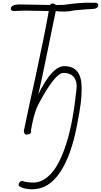

<svg xmlns="http://www.w3.org/2000/svg" viewBox="-20 -991 749 1425"><path d="M129 395Q118 389 118 380Q118 371 125.5 362Q133 353 143 351Q177 364 228 364Q299 364 362 294Q425 224 473.5 70.5Q522 -83 547 -323Q549 -343 549 -351Q549 -397 524 -423.5Q499 -450 451 -450Q398 -450 300 -280Q254 -201 244 -167Q226 -112 220 -77L210 -25L211 -15Q211 8 174 8Q168 8 162.5 0Q157 -8 157 -20L201 -228Q229 -350 239 -400Q312 -736 342 -909Q236 -912 177 -912Q132 -912 81 -909Q60 -912 60 -926Q60 -958 132 -958L352 -954Q357 -965 370 -965Q385 -965 394 -954H411Q452 -954 470 -957Q506 -963 555.5 -967Q605 -971 631 -971L678 -970L692 -971Q709 -966 709 -954Q709 -924 660 -924Q642 -924 539 -915Q489 -905 460 -905Q412 -905 394 -909L365 -769L322 -559Q284 -372 264 -290Q366 -500 457 -500Q586 -500 586 -339Q586 -278 579.5 -226.5Q573 -175 552 -64Q509 164 425 289Q341 414 219 414Q164 414 129 395Z"/></svg>

Font: Bad Script
Style: Regular
Weight: 400
Italic angle: -10°
Designer: Roman Shchyukin (Gaslight Type Foundry), Cyreal (Charset Expansion)
Foundry: Gaslight
Version: Version 2.000